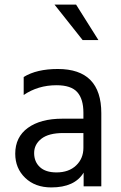

<svg xmlns="http://www.w3.org/2000/svg" viewBox="-20 -818 532 843"><path d="M346.2 -233.9V-168.9Q346.2 -122.1 314.2 -91.6Q282.2 -61 228 -61Q180.2 -61 155 -84.5Q129.9 -107.9 129.9 -146Q129.9 -184.1 161.9 -209Q193.8 -233.9 257.8 -233.9ZM84 -400.9Q147 -443.8 228 -443.8Q292 -443.8 319.1 -413.6Q346.2 -383.3 346.2 -323.2V-296.9H253.9Q158.2 -296.9 102.5 -256.6Q46.9 -216.3 46.9 -143.1Q46.9 -79.1 90.6 -37.1Q134.3 4.9 205.1 4.9Q308.1 4.9 347.2 -60.1V0H424.8V-320.8Q424.8 -515.1 233.9 -515.1Q141.1 -515.1 84 -480ZM314 -797.9H219.2L342.8 -642.1H412.1Z"/></svg>

Font: FAU Chimera
Style: Regular
Weight: 400
Version: Version 1.002;hotconv 1.0.117;makeotfexe 2.5.65602